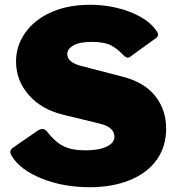

<svg xmlns="http://www.w3.org/2000/svg" viewBox="-20 -772 741 802"><path d="M363 -597Q311 -597 286 -582Q261 -567 261 -546Q261 -510 325 -495L491 -452Q582 -429 628 -371.5Q674 -314 674 -234Q674 -160 635 -105Q596 -50 523.5 -20Q451 10 354 10Q244 10 153.5 -26.5Q63 -63 28 -122Q23 -132 23 -137Q23 -147 34 -155L137 -226Q148 -233 157 -233Q168 -233 175 -224Q209 -180 244 -162Q279 -144 337 -144Q393 -144 425.5 -159.5Q458 -175 458 -202Q458 -221 442 -235Q426 -249 395 -256L243 -293Q153 -315 100 -375.5Q47 -436 47 -515Q47 -580 85 -634.5Q123 -689 193 -720.5Q263 -752 355 -752Q445 -752 522 -722.5Q599 -693 633 -644Q640 -635 640 -627Q640 -620 633 -614L524 -535Q519 -531 513 -531Q506 -531 494 -543Q470 -569 442.5 -583Q415 -597 363 -597Z"/></svg>

Font: Libre Franklin Black
Style: Regular
Weight: 900
Designer: Pablo Impallari, Rodrigo Fuenzalida
Foundry: Impallari Type
Version: Version 1.002; ttfautohint (v1.5)